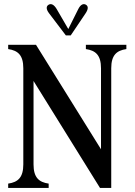

<svg xmlns="http://www.w3.org/2000/svg" viewBox="-20 -919 658 939"><path d="M20 0H218V-21C170 -28 144 -51 144 -115V-523L469 0H524V-585C524 -649 550 -672 598 -679V-700H400V-679C448 -672 474 -649 474 -585V-189L156 -700H20V-679C68 -672 94 -649 94 -585V-115C94 -51 68 -28 20 -21ZM218 -896C206 -889 204 -875 220 -854L302 -746H326L398 -853C413 -875 412 -889 400 -896C388 -903 374 -897 363 -875L314 -777L257 -875C244 -897 230 -903 218 -896Z"/></svg>

Font: RL Madena
Style: Regular
Weight: 400
Designer: I Kadek Wantara Putra
Foundry: Roughlines ID
Version: Version 1.000;Glyphs 3.1.2 (3151)